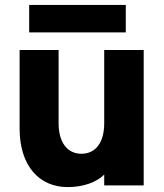

<svg xmlns="http://www.w3.org/2000/svg" viewBox="-20 -756 670 783"><path d="M566 0V-552H405V-254C405 -173 369 -129 312 -129C256 -129 219 -173 219 -254V-552H60V-231C60 -81 139 7 256 7C320 7 374 -13 405 -44V0ZM99 -624H493V-736H99Z"/></svg>

Font: Malmofest
Style: Bold
Weight: 700
Designer: Jonny Pinhorn (Poppins), Kolossal
Version: Version 1.004;Glyphs 3.1.2 (3151)